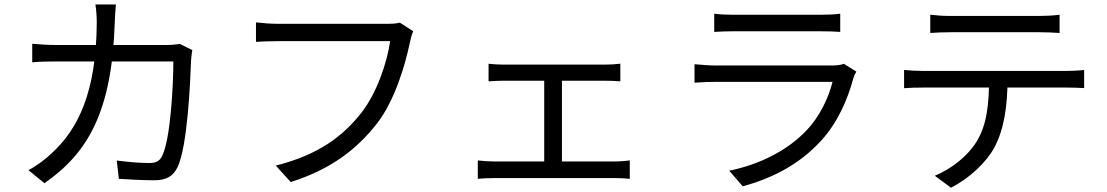

<svg xmlns="http://www.w3.org/2000/svg" viewBox="-20 -807 5040 874"><path d="M507.6 -786.6H414.4C418.4 -763.2 420.5 -726.2 420.5 -703.6C418.1 -387.9 336.6 -218.7 211.7 -106C181.6 -77.5 141.2 -49 109.5 -32.2L182.2 26.9C380 -110.3 489.6 -297.6 502.4 -705.4C503.4 -729.4 505.2 -763.8 507.6 -786.6ZM855.4 -579 798.7 -607C781.7 -604.5 762.1 -602.1 735.3 -602.1H241.5C202.9 -602.1 161.7 -604.5 126.7 -607.6V-523.4C162.3 -526.8 202.5 -527.2 242.1 -527.2H769.1C769.1 -420 756.3 -174.1 718.3 -97.7C707 -73.3 688.7 -65 660.2 -65C617.9 -65 565.1 -69.2 511.4 -76.3L521.2 7C573.1 10.4 631.3 13.6 681.7 13.6C737 13.6 768.6 -4.6 788.8 -47.4C833.8 -143.3 846.2 -434 849.6 -530.1C850.2 -543.1 852.4 -561.8 855.4 -579Z M1861.1 -664.8 1800.2 -704C1781.4 -699 1762 -698.6 1746.7 -698.6C1701.1 -698.6 1302.2 -698.6 1245.3 -698.6C1212.3 -698.6 1172.5 -701.8 1145.2 -705.2V-616.5C1170.6 -617.9 1204.8 -619.7 1244.7 -619.7C1302.2 -619.7 1698.3 -619.7 1756 -619.7C1742.4 -523.8 1696 -384.6 1625.3 -294C1541.4 -186.8 1429 -101.9 1235.4 -53.2L1303.3 21.6C1486.6 -36 1605.7 -128.6 1696.9 -246C1776.2 -348.5 1824.5 -509.7 1846.1 -614.7C1850.2 -634.2 1854.4 -650.7 1861.1 -664.8Z M2204 -517V-436.7C2224.8 -438.7 2257.3 -439.5 2273.1 -439.5H2733.4C2755.8 -439.5 2782.3 -438.7 2803.8 -436.7V-517C2783.3 -514.8 2758 -512.8 2733.4 -512.8H2272.5C2256.7 -512.8 2225.4 -514.2 2204 -517ZM2457.3 -30H2538V-471.6H2457.3ZM2155 -76.7V6.9C2179.4 4.7 2204.8 3.7 2226.6 3.7H2779.8C2795.7 3.7 2826.6 4.7 2846.8 6.9V-76.7C2827 -74.3 2803.7 -72.1 2779.8 -72.1H2226.6C2204.4 -72.1 2178.4 -73.9 2155 -76.7Z M3231.2 -744.6V-661.8C3258.1 -663.6 3290.3 -664.6 3320.6 -664.6C3375.9 -664.6 3656.7 -664.6 3712.9 -664.6C3746.6 -664.6 3781.1 -663.8 3804.8 -661.8V-744.6C3780.7 -741.2 3745.7 -739.8 3714.3 -739.8C3655.4 -739.8 3374.6 -739.8 3320.6 -739.8C3288.7 -739.8 3257.4 -741.2 3231.2 -744.6ZM3878.1 -481.3 3821.1 -516.6C3810 -511.4 3788.6 -508.9 3765.8 -508.9C3714.7 -508.9 3288.9 -508.9 3239.2 -508.9C3211.9 -508.9 3177.7 -511.3 3141.5 -514.7V-430.6C3177.3 -433.4 3215.4 -434.4 3239.2 -434.4C3299.4 -434.4 3720.7 -434.4 3769.8 -434.4C3751.6 -361.6 3711.8 -276.8 3651.2 -213.2C3565.8 -123.5 3440.6 -58.7 3299.3 -30L3361.1 41.2C3488.5 6 3614.2 -53 3718.7 -167.6C3793.3 -249.4 3838.4 -353.2 3864.7 -451.6C3866.8 -459.3 3873.2 -471.8 3878.1 -481.3Z M4214.7 -739.9V-656.9C4240.4 -658.9 4273.2 -660.3 4306.3 -660.3C4363.2 -660.3 4654.9 -660.3 4710 -660.3C4738.9 -660.3 4773.8 -658.9 4803.4 -656.9V-739.9C4774.4 -736.1 4738.5 -734.4 4710 -734.4C4654.9 -734.4 4363.2 -734.4 4305.1 -734.4C4273 -734.4 4243.2 -736.7 4214.7 -739.9ZM4095.5 -488.6V-405.6C4122.9 -407.6 4152.2 -408.4 4182.4 -408.4C4240.1 -408.4 4783.6 -408.4 4836.8 -408.4C4861.3 -408.4 4893 -407.4 4915.1 -406V-488.6C4890.8 -485.5 4857.8 -484.1 4836.8 -484.1C4783.6 -484.1 4240.1 -484.1 4182.4 -484.1C4151.4 -484.1 4122.8 -485.8 4095.5 -488.6ZM4566.4 -448.4 4482.4 -448C4481.8 -337.5 4474 -239.6 4424 -160.1C4384.6 -96.8 4312.7 -39.2 4235.4 -6.9L4309.1 47.6C4394 4 4469.5 -67.9 4506 -134.6C4550.6 -218.2 4566.4 -322.9 4566.4 -448.4Z"/></svg>

Font: Source Han Sans JP VF
Style: Regular
Weight: 250
Designer: Ryoko NISHIZUKA 西塚涼子 (kana, bopomofo & ideographs); Paul D. Hunt (Latin, Greek & Cyrillic); Sandoll Communications 산돌커뮤니
Foundry: Adobe
Version: Version 2.004;hotconv 1.0.118;makeotfexe 2.5.65603